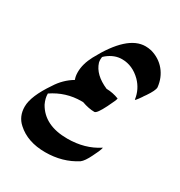

<svg xmlns="http://www.w3.org/2000/svg" viewBox="-133 -613 669 715"><g transform="rotate(30 202.0 -255.5)"><path d="M161.6 9.3Q85.9 9.3 40.5 -32.2Q11.2 -58.1 11.2 -100.1Q11.2 -145.5 60.1 -216.8Q84.5 -255.9 123.5 -279.3Q118.2 -292 118.2 -310.1Q118.2 -345.2 138.7 -383.8Q211.4 -519.5 289.1 -519.5Q301.3 -519.5 314.5 -516.6Q352.5 -505.9 376 -477.5Q399.4 -449.2 403.8 -409.7V-408.7Q403.8 -395.5 382.3 -363.8Q378.4 -358.9 376 -355Q375 -352.5 364.7 -338.4Q356.4 -327.1 354.5 -327.1Q353.5 -327.1 353.5 -328.1Q347.7 -369.1 318.8 -398.4Q282.7 -434.1 237.3 -434.1Q205.1 -434.1 175.8 -410.6L169.9 -405.3Q167.5 -403.8 167.5 -392.6Q167.5 -386.2 168.9 -379.9Q182.6 -335.4 242.2 -309.6Q270 -309.1 295.9 -298.8Q295.9 -292.5 277.3 -255.4Q256.3 -213.4 246.1 -212.4Q221.2 -212.4 191.4 -223.1H184.1Q117.7 -223.1 61.5 -185.1Q61.5 -164.6 71.8 -143.1Q109.4 -75.7 208 -75.7Q283.2 -75.7 338.9 -112.3H339.4Q339.8 -112.3 339.8 -111.8Q339.8 -108.4 333.5 -93.3Q327.6 -80.1 326.7 -79.1Q324.2 -74.7 321.8 -68.8Q306.6 -37.6 293.5 -27.8Q236.3 9.3 161.6 9.3Z"/></g></svg>

Font: Terrible Cursive
Style: Regular
Weight: 400
Designer: GGBotNet
Foundry: GGBotNet
Version: 1.00